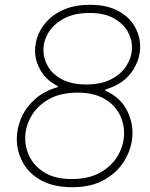

<svg xmlns="http://www.w3.org/2000/svg" viewBox="-20 -770 627 800"><path d="M282 10Q203 10 151.5 -18.5Q100 -47 75 -93Q50 -139 50 -190Q50 -236 69 -279.5Q88 -323 126 -357Q164 -391 221 -407V-411Q175 -434 150.5 -474.5Q126 -515 126 -559Q126 -594 140.5 -628Q155 -662 183.5 -689.5Q212 -717 254.5 -733.5Q297 -750 354 -750Q425 -750 471.5 -725Q518 -700 541 -660Q564 -620 564 -575Q564 -520 528.5 -469.5Q493 -419 419 -397V-392Q478 -366 505 -317.5Q532 -269 532 -216Q532 -161 503.5 -109Q475 -57 419.5 -23.5Q364 10 282 10ZM278 -24Q351 -24 399.5 -52Q448 -80 472.5 -124Q497 -168 497 -215Q497 -259 476 -297.5Q455 -336 412 -360Q369 -384 304 -384Q231 -384 182.5 -356Q134 -328 109.5 -284.5Q85 -241 85 -194Q85 -151 106 -112Q127 -73 170 -48.5Q213 -24 278 -24ZM339 -418Q403 -418 445.5 -441Q488 -464 509 -499.5Q530 -535 530 -572Q530 -609 510.5 -641.5Q491 -674 452 -695Q413 -716 354 -716Q290 -716 247 -693Q204 -670 182.5 -635Q161 -600 161 -562Q161 -525 180.5 -492Q200 -459 240 -438.5Q280 -418 339 -418Z"/></svg>

Font: Be Vietnam Pro Variable Thin
Style: Italic
Weight: 100
Italic angle: -12°
Designer: Lam Bao, Tony Le, Vietanh Nguyen
Foundry: Yellow Type Foundry
Version: Version 1.002